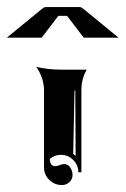

<svg xmlns="http://www.w3.org/2000/svg" viewBox="-24 -669 361 552"><path d="M80.3 -476.6Q115 -468.8 150.1 -468.8H225.3Q210 -442.1 210 -410.2V-173.8H201.2Q201.2 -194.3 186.5 -209.1Q171.9 -223.9 151.4 -223.9Q133.3 -223.9 119.4 -212.2Q119.4 -191.4 134.5 -191.2Q139.6 -191.2 147.3 -194.2Q155 -197.3 160.2 -197.3Q171.6 -197.3 178.1 -187.3Q184.6 -177.2 184.6 -166.3Q184.6 -154.1 175.7 -145.5Q166.7 -137 154.3 -137Q132.8 -137 117.7 -151.9Q102.5 -166.7 102.5 -187.7V-410.2Q102.5 -428 96.3 -445.4Q90.1 -462.9 80.3 -476.6ZM186.5 -226.6 193.4 -220.7 192.4 -409.2 190.2 -408.7ZM-4.2 -560.8 96.4 -643.3Q103 -648.7 107.4 -648.7H205.1Q209.7 -648.7 216.1 -643.3L316.7 -560.8H216.6L168.9 -623.3H143.6Q96.2 -561 95.9 -560.8Z"/></svg>

Font: AgreloyInT3
Style: Medium
Weight: 400
Designer: gluk
Foundry: gluk
Version: Version 0.27